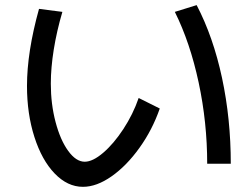

<svg xmlns="http://www.w3.org/2000/svg" viewBox="-20 -722 978 747"><path d="M85 -387.7Q85 -519.5 131.8 -687.5L222.7 -675.8Q200.7 -601.1 189.2 -529.5Q177.7 -458 177.7 -396.5Q177.7 -316.9 196.3 -246.8Q214.8 -176.8 245.4 -134.8Q275.9 -92.8 309.6 -92.8Q340.8 -92.8 381.6 -127.7Q422.4 -162.6 460 -220Q497.6 -277.3 519.5 -340.8L601.6 -299.8Q572.8 -216.8 522.7 -147Q472.7 -77.1 414.3 -36.1Q356 4.9 302.7 4.9Q242.7 4.9 192.6 -47.1Q142.6 -99.1 113.8 -189.2Q85 -279.3 85 -387.7ZM660.2 -675.8 745.1 -702.1Q809.6 -578.6 843.8 -418.9Q877.9 -259.3 877.9 -85H786.1Q786.1 -245.6 752.9 -400.9Q719.7 -556.2 660.2 -675.8Z"/></svg>

Font: Pretendard JP Medium
Style: Regular
Weight: 500
Designer: Base glyphs from Inter by Rasmus Andersson; Hangeul glyphs from Noto Sans CJK(Source Han Sans) by Jang Soo-young and Kan
Foundry: Kil Hyung-jin
Version: Version 1.309